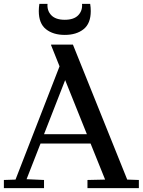

<svg xmlns="http://www.w3.org/2000/svg" viewBox="-20 -970 736 990"><path d="M356 -740 636 -44 696 -42V0H431V-42L522 -44L447 -230H189L117 -46L207 -42V0H0V-42L60 -44L287 -628L243 -738L244 -740ZM428 -278 316 -557 207 -278ZM314 -868Q361 -868 383.5 -891.5Q406 -915 403 -950H445Q448 -931 448 -913Q448 -849 411 -819.5Q374 -790 314 -790Q254 -790 217 -819.5Q180 -849 180 -913Q180 -931 183 -950H225Q222 -915 244.5 -891.5Q267 -868 314 -868Z"/></svg>

Font: Minipax
Style: Regular
Weight: 400
Designer: Raphaël Ronot, Igor Stepanchenko (Cyrillic)
Foundry: steppetype
Version: Version 1.002